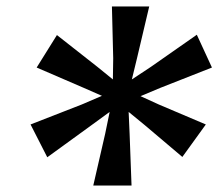

<svg xmlns="http://www.w3.org/2000/svg" viewBox="-20 -860 679 597"><path d="M270 -283 307 -444 321 -512 262 -469 127 -371 75 -473 234 -535 297 -562 240 -587 94 -650 157 -751 283 -652 331 -613 332 -679 328 -840H444L406 -679L390 -613L449 -652L592 -752L639 -650L479 -587L417 -561L474 -535L620 -473L547 -372L430 -471L380 -512L383 -444L389 -283Z"/></svg>

Font: Merriweather Sans ExtraBold
Style: Italic
Weight: 800
Italic angle: -7.5°
Designer: Eben Sorkin
Foundry: Eben Sorkin
Version: Version 2.001; ttfautohint (v1.8.3)